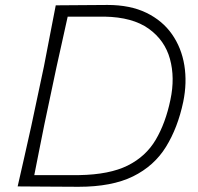

<svg xmlns="http://www.w3.org/2000/svg" viewBox="-20 -734 778 756"><path d="M49.5 0Q63.5 -61 76 -116.5Q88.5 -172 103 -237L153 -472.5Q166 -540.5 177 -597Q188 -653.5 199.5 -713Q260 -713 307 -713.8Q354 -714.5 403.5 -714.5Q492.5 -714.5 556 -683.8Q619.5 -653 657 -599.5Q694.5 -546 705.8 -477.2Q717 -408.5 701.5 -333Q680 -231 633.5 -155.8Q587 -80.5 503.8 -39.5Q420.5 1.5 289 1.5Q220.5 1.5 167.2 0.8Q114 0 49.5 0ZM115 -44.5H291.5Q411 -46.5 482.8 -82.2Q554.5 -118 593.2 -183.8Q632 -249.5 651 -341Q669.5 -428 649.2 -501.8Q629 -575.5 565.5 -621Q502 -666.5 391.5 -668.5H246.5Q235.5 -619.5 225.2 -572.2Q215 -525 202.5 -470L154.5 -243Q143.5 -188.5 134 -140.5Q124.5 -92.5 115 -44.5Z"/></svg>

Font: Commissioner Loud ExtraLight
Style: Italic
Weight: 200
Italic angle: -12°
Designer: Kostas Bartsokas
Foundry: Kostas Bartsokas
Version: Version 1.000; ttfautohint (v1.8.3)